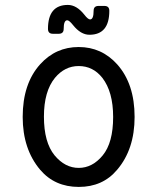

<svg xmlns="http://www.w3.org/2000/svg" viewBox="-20 -734 626 764"><path d="M388.7 -115.7Q430.2 -166 430.2 -268.6Q430.2 -368.7 387.2 -424.3Q350.1 -471.2 293 -471.2Q237.8 -471.2 198.7 -424.3Q154.8 -370.6 154.8 -270Q154.8 -167.5 197.3 -115.7Q238.8 -65.9 293.2 -65.9Q347.7 -65.9 388.7 -115.7ZM140.1 -58.1Q70.3 -140.6 70.3 -268.6Q70.3 -400.9 139.6 -478Q201.7 -546.9 293 -546.9Q384.3 -546.9 446.3 -478Q515.6 -400.4 515.6 -268.6Q515.6 -139.6 445.8 -58.1Q388.7 9.8 293.5 9.8Q198.2 9.8 140.1 -58.1ZM372.1 -710.4H395.5Q415 -710.4 415 -690.9Q415 -595.7 335.9 -595.7Q301.3 -595.7 270.5 -634.3Q255.4 -653.3 247.6 -653.3Q233.4 -653.3 233.4 -619.1Q233.4 -599.6 213.9 -599.6H190.4Q170.9 -599.6 170.9 -619.1Q170.9 -714.4 250 -714.4Q284.7 -714.4 315.4 -675.8Q330.1 -656.7 338.4 -656.7Q352.5 -656.7 352.5 -690.9Q352.5 -710.4 372.1 -710.4Z"/></svg>

Font: Simply Mono
Style: Book
Weight: 400
Designer: Wojciech Kalinowski "wmk69" (wmk69@o2.pl)
Foundry: Wojciech Kalinowski "wmk69" (wmk69@o2.pl)
Version: Version 1.0.0